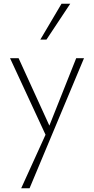

<svg xmlns="http://www.w3.org/2000/svg" viewBox="-20 -724 506 1033"><path d="M232 16 34 -411H80L253 -32ZM390 -411H432L139 289H94L234 -19ZM197 -511 311 -704H358L230 -511Z"/></svg>

Font: Ysabeau ExtraLight
Style: Regular
Weight: 250
Designer: Christian Thalmann (Catharsis Fonts)
Version: Version 2.002